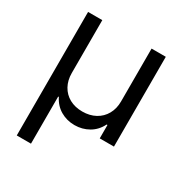

<svg xmlns="http://www.w3.org/2000/svg" viewBox="-170 -657 933 982"><g transform="rotate(30 296.5 -165.5)"><path d="M67.4 -530.3H151.4V-217.8Q151.4 -175.3 169.4 -142.6Q187.5 -109.9 220.2 -92Q252.9 -74.2 295.9 -74.2Q339.4 -74.2 372.6 -92.3Q405.8 -110.4 424.1 -143.1Q442.4 -175.8 442.4 -217.8V-530.3H526.4V0H442.4V-79.1H437.5Q417 -37.6 379.4 -15.9Q341.8 5.9 295.9 5.9Q250.5 5.9 213.1 -15.9Q175.8 -37.6 155.3 -79.1H151.4V199.2H67.4Z"/></g></svg>

Font: WEMIX Pretendard
Style: Regular
Weight: 400
Designer: Base glyphs from Inter by Rasmus Andersson; Hangeul glyphs from Noto Sans CJK(Source Han Sans) by Jang Soo-young and Kan
Foundry: Kil Hyung-jin
Version: Version 1.000